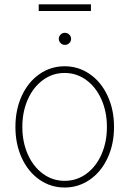

<svg xmlns="http://www.w3.org/2000/svg" viewBox="-20 -838 585 869"><path d="M49.8 -263.7Q49.8 -341.8 78.6 -404.3Q107.4 -466.8 158.4 -502.4Q209.5 -538.1 272.5 -538.1Q335.4 -538.1 386.7 -502.4Q438 -466.8 467 -404.1Q496.1 -341.3 496.1 -263.7Q496.1 -185.5 467 -123Q438 -60.5 386.7 -24.9Q335.4 10.7 272.5 10.7Q209.5 10.7 158.4 -24.9Q107.4 -60.5 78.6 -123Q49.8 -185.5 49.8 -263.7ZM463.9 -263.7Q463.9 -332 439.2 -387.7Q414.6 -443.4 370.8 -475.6Q327.1 -507.8 272.5 -507.8Q217.8 -507.8 174.1 -475.6Q130.4 -443.4 105.7 -387.7Q81.1 -332 81.1 -263.7Q81.1 -195.3 105.7 -139.6Q130.4 -84 174.1 -51.8Q217.8 -19.5 272.5 -19.5Q327.6 -19.5 371.3 -51.8Q415 -84 439.5 -139.6Q463.9 -195.3 463.9 -263.7ZM246.1 -662.1Q246.1 -673.3 254.2 -681.4Q262.2 -689.5 273.4 -689.5Q285.2 -689.5 293.5 -681.4Q301.8 -673.3 301.8 -662.1Q301.8 -650.9 293.5 -642.8Q285.2 -634.8 273.4 -634.8Q262.2 -634.8 254.2 -643.1Q246.1 -651.4 246.1 -662.1ZM391.6 -788.1H155.3V-818.4H391.6Z"/></svg>

Font: Pretendard GOV Thin
Style: Regular
Weight: 100
Designer: Base glyphs from Inter by Rasmus Andersson; Hangeul glyphs from Noto Sans CJK(Source Han Sans) by Jang Soo-young and Kan
Foundry: Kil Hyung-jin
Version: Version 1.309